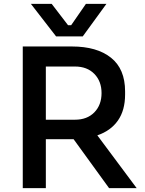

<svg xmlns="http://www.w3.org/2000/svg" viewBox="-20 -976 750 996"><path d="M409.2 -787.1H271L140.1 -956.1H248L333 -845.2H349.1L425.8 -956.1H532.2ZM217.8 0H98.1V-734.9H353Q482.9 -734.9 555.9 -676.5Q628.9 -618.2 628.9 -502V-485.8Q628.9 -403.8 591.6 -350.6Q554.2 -297.4 484.9 -273.9L689 0H545.9L361.8 -253.9H353H217.8ZM369.1 -630.9H217.8V-355H369.1Q432.1 -355 469.5 -393.3Q506.8 -431.6 506.8 -493.2Q506.8 -554.2 469.5 -592.5Q432.1 -630.9 369.1 -630.9Z"/></svg>

Font: Sora Medium
Style: Regular
Weight: 500
Designer: Jonathan Barnbrook, Julián Moncada
Foundry: Barnbrook Fonts
Version: Version 2.000